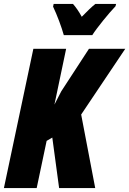

<svg xmlns="http://www.w3.org/2000/svg" viewBox="-25 -964 662 984"><path d="M302 -784H448C471 -821 535 -899 567 -932L570 -944H464C446 -930 423 -908 394 -878C379 -906 363 -928 349 -944H250L247 -930C268 -886 290 -827 302 -784ZM-5 0H163L214 -242L243 -259L278 0H463L391 -377L617 -714H431L289 -496L254 -428L314 -714H146Z"/></svg>

Font: Noto Sans UI Condensed Black
Style: Italic
Weight: 900
Width: 3
Italic angle: -192°
Designer: Monotype Design Team
Foundry: Monotype Imaging Inc.
Version: Version 1.901